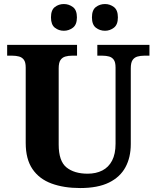

<svg xmlns="http://www.w3.org/2000/svg" viewBox="-20 -941 791 971"><path d="M385.2 10Q303 10 240.8 -12.8Q178.6 -35.6 144.3 -85.9Q110 -136.2 110 -218.2V-599.4Q110 -626 100.9 -638.5Q91.8 -651 76.3 -655.2Q60.8 -659.4 42.4 -659.4H16.2V-714H369.6V-659.4H343.8Q325.6 -659.4 310.3 -655Q295 -650.6 285.9 -637.3Q276.8 -624 276.8 -595.4V-210Q276.8 -126.4 316.1 -94.5Q355.4 -62.6 423.2 -62.6Q465.8 -62.6 497.6 -78.9Q529.4 -95.2 546.9 -128.8Q564.4 -162.4 564.4 -214.2V-599.4Q564.4 -626 555.6 -638.5Q546.8 -651 531.8 -655.2Q516.8 -659.4 498 -659.4H472.2V-714H735.8V-659.4H709.4Q690.6 -659.4 675.1 -655Q659.6 -650.6 650.5 -637.3Q641.4 -624 641.4 -595.4V-212.2Q641.4 -145.2 614.5 -95.4Q587.6 -45.6 531.3 -17.8Q475 10 385.2 10ZM511.2 -785.4Q485 -785.4 465 -800.8Q445 -816.2 445 -853Q445 -890.4 465 -905.5Q485 -920.6 511.2 -920.6Q535.6 -920.6 555.9 -905.5Q576.2 -890.4 576.2 -853Q576.2 -816.2 555.9 -800.8Q535.6 -785.4 511.2 -785.4ZM302.8 -785.4Q277.2 -785.4 257.5 -800.8Q237.8 -816.2 237.8 -853Q237.8 -890.4 257.5 -905.5Q277.2 -920.6 302.8 -920.6Q328 -920.6 348.5 -905.5Q369 -890.4 369 -853Q369 -816.2 348.5 -800.8Q328 -785.4 302.8 -785.4Z"/></svg>

Font: Noto Serif Hentaigana ExtraLight
Style: Regular
Weight: 200
Designer: Kazuhiro Yamada
Foundry: nipponia
Version: Version 1.000